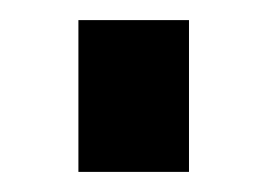

<svg xmlns="http://www.w3.org/2000/svg" viewBox="-20 -413 265 191"><path d="M58 -242V-393H168V-242Z"/></svg>

Font: Raleway-v4020
Style: Bold
Weight: 700
Designer: Matt McInerney, Pablo Impallari, Rodrigo Fuenzalida
Foundry: Matt McInerney, Pablo Impallari, Rodrigo Fuenzalida
Version: Version 4.020;PS 004.020;hotconv 1.0.88;makeotf.lib2.5.64775